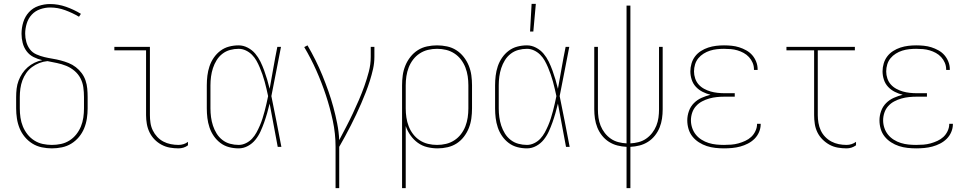

<svg xmlns="http://www.w3.org/2000/svg" viewBox="-20 -764 5040 999"><path d="M250 8Q224 8 197.5 2.5Q171 -3 148.5 -17Q126 -31 109 -51.5Q92 -72 82 -96.5Q72 -121 68 -147.5Q64 -174 64 -200V-259Q64 -281 66.5 -302.5Q69 -324 76.5 -344Q84 -364 96 -382Q108 -400 124 -414Q140 -428 159.5 -437.5Q179 -447 200 -451Q177 -456 155 -467Q133 -478 118.5 -497.5Q104 -517 98 -540.5Q92 -564 92 -588Q92 -619 101 -648.5Q110 -678 130.5 -700.5Q151 -723 180.5 -733Q210 -743 240 -743Q283 -743 324 -728.5Q365 -714 401 -692L391 -677Q357 -697 319 -711Q281 -725 241 -725Q215 -725 189 -716Q163 -707 145 -687.5Q127 -668 119 -641.5Q111 -615 111 -589Q111 -567 117 -545.5Q123 -524 136 -507Q149 -490 169.5 -481Q190 -472 211 -467Q232 -462 253.5 -458.5Q275 -455 296 -449.5Q317 -444 337 -436Q357 -428 374.5 -414.5Q392 -401 405 -383.5Q418 -366 425 -345.5Q432 -325 434 -303Q436 -281 436 -259V-200Q436 -174 432 -147.5Q428 -121 418 -96.5Q408 -72 391 -51.5Q374 -31 351.5 -17Q329 -3 302.5 2.5Q276 8 250 8ZM250 -10Q274 -10 297.5 -15Q321 -20 341.5 -33Q362 -46 377 -65Q392 -84 401 -106Q410 -128 413.5 -152Q417 -176 417 -200V-259Q417 -285 413.5 -310Q410 -335 398.5 -357Q387 -379 367.5 -395.5Q348 -412 324.5 -421.5Q301 -431 276.5 -436Q252 -441 227 -446Q205 -444 184.5 -436Q164 -428 146.5 -415Q129 -402 116.5 -384Q104 -366 96.5 -345.5Q89 -325 86 -303Q83 -281 83 -259V-200Q83 -176 86.5 -152Q90 -128 99 -106Q108 -84 123 -65Q138 -46 158.5 -33Q179 -20 202.5 -15Q226 -10 250 -10Z M909 8Q886 8 863.5 4Q841 0 820.5 -11Q800 -22 784 -38.5Q768 -55 758 -75.5Q748 -96 744 -119Q740 -142 740 -165V-502H575V-520H760V-165Q760 -145 763 -124.5Q766 -104 775 -85.5Q784 -67 798 -52Q812 -37 830 -27.5Q848 -18 868.5 -14Q889 -10 909 -10Q922 -10 935 -14Q948 -18 958 -26V-8Q948 0 935 4Q922 8 909 8Z M1222 8Q1196 8 1171.5 1.5Q1147 -5 1127 -20Q1107 -35 1092.5 -56Q1078 -77 1070 -101Q1062 -125 1059 -150Q1056 -175 1056 -200V-320Q1056 -345 1059 -370Q1062 -395 1070 -419Q1078 -443 1092.5 -464Q1107 -485 1127 -500Q1147 -515 1171.5 -521.5Q1196 -528 1222 -528Q1246 -528 1269 -516Q1292 -504 1308 -485Q1324 -466 1335 -443.5Q1346 -421 1354.5 -397.5Q1363 -374 1370 -350.5Q1377 -327 1383 -302Q1393 -357 1402.5 -411.5Q1412 -466 1423 -520H1442Q1429 -456 1417 -391.5Q1405 -327 1392 -264Q1406 -198 1418.5 -132Q1431 -66 1444 0H1425Q1414 -56 1404 -112.5Q1394 -169 1383 -225Q1377 -200 1370 -175.5Q1363 -151 1354.5 -127Q1346 -103 1335.5 -80Q1325 -57 1309 -37Q1293 -17 1270 -4.5Q1247 8 1222 8ZM1222 -10Q1241 -10 1259.5 -19Q1278 -28 1291.5 -42.5Q1305 -57 1314.5 -74.5Q1324 -92 1332 -110.5Q1340 -129 1346 -148Q1352 -167 1357 -186Q1362 -205 1366.5 -224.5Q1371 -244 1375 -264Q1371 -283 1366.5 -302Q1362 -321 1357 -339.5Q1352 -358 1345.5 -376.5Q1339 -395 1331.5 -413Q1324 -431 1314.5 -448Q1305 -465 1291 -479Q1277 -493 1259 -501.5Q1241 -510 1222 -510Q1199 -510 1177 -504Q1155 -498 1137 -484Q1119 -470 1107 -450.5Q1095 -431 1088 -409.5Q1081 -388 1078 -365.5Q1075 -343 1075 -320V-200Q1075 -177 1078 -154.5Q1081 -132 1088 -110.5Q1095 -89 1107 -69.5Q1119 -50 1137 -36Q1155 -22 1177 -16Q1199 -10 1222 -10Z M1726 215V0Q1726 -69 1711.5 -136.5Q1697 -204 1675.5 -269Q1654 -334 1626 -397Q1598 -460 1563 -519L1580 -528Q1602 -490 1621.5 -451Q1641 -412 1657.5 -371.5Q1674 -331 1688.5 -290Q1703 -249 1714.5 -206.5Q1726 -164 1734.5 -121Q1743 -78 1745 -35Q1763 -69 1781 -103.5Q1799 -138 1815.5 -173Q1832 -208 1847.5 -244Q1863 -280 1876 -316.5Q1889 -353 1899 -391Q1909 -429 1909 -468V-520H1928V-468Q1928 -436 1921 -405Q1914 -374 1904.5 -344Q1895 -314 1883.5 -284.5Q1872 -255 1859.5 -226Q1847 -197 1833.5 -168.5Q1820 -140 1805.5 -111.5Q1791 -83 1776 -55.5Q1761 -28 1745 0V215Z M2072 215V-320Q2072 -346 2075.5 -372Q2079 -398 2089 -422.5Q2099 -447 2115.5 -468Q2132 -489 2154 -503Q2176 -517 2202 -522.5Q2228 -528 2254 -528Q2280 -528 2306 -522.5Q2332 -517 2354 -503Q2376 -489 2392.5 -468Q2409 -447 2419 -422.5Q2429 -398 2432.5 -372Q2436 -346 2436 -320V-200Q2436 -174 2432.5 -148Q2429 -122 2419.5 -98Q2410 -74 2394 -53Q2378 -32 2356.5 -18Q2335 -4 2309 2Q2283 8 2257 8Q2230 8 2203 1.5Q2176 -5 2154 -21Q2132 -37 2116 -59.5Q2100 -82 2091 -108V215ZM2254 -10Q2278 -10 2301 -15.5Q2324 -21 2344 -34Q2364 -47 2378.5 -66Q2393 -85 2401.5 -107Q2410 -129 2413.5 -152.5Q2417 -176 2417 -200V-320Q2417 -344 2413.5 -367.5Q2410 -391 2401.5 -413Q2393 -435 2378.5 -454Q2364 -473 2344 -486Q2324 -499 2301 -504.5Q2278 -510 2254 -510Q2230 -510 2207 -504.5Q2184 -499 2164 -486Q2144 -473 2129.5 -454Q2115 -435 2106.5 -413Q2098 -391 2094.5 -367.5Q2091 -344 2091 -320V-200Q2091 -176 2094.5 -152.5Q2098 -129 2106.5 -107Q2115 -85 2129.5 -66Q2144 -47 2164 -34Q2184 -21 2207 -15.5Q2230 -10 2254 -10Z M2722 8Q2696 8 2671.5 1.5Q2647 -5 2627 -20Q2607 -35 2592.5 -56Q2578 -77 2570 -101Q2562 -125 2559 -150Q2556 -175 2556 -200V-320Q2556 -345 2559 -370Q2562 -395 2570 -419Q2578 -443 2592.5 -464Q2607 -485 2627 -500Q2647 -515 2671.5 -521.5Q2696 -528 2722 -528Q2746 -528 2769 -516Q2792 -504 2808 -485Q2824 -466 2835 -443.5Q2846 -421 2854.5 -397.5Q2863 -374 2870 -350.5Q2877 -327 2883 -302Q2893 -357 2902.5 -411.5Q2912 -466 2923 -520H2942Q2929 -456 2917 -391.5Q2905 -327 2892 -264Q2906 -198 2918.5 -132Q2931 -66 2944 0H2925Q2914 -56 2904 -112.5Q2894 -169 2883 -225Q2877 -200 2870 -175.5Q2863 -151 2854.5 -127Q2846 -103 2835.5 -80Q2825 -57 2809 -37Q2793 -17 2770 -4.5Q2747 8 2722 8ZM2722 -10Q2741 -10 2759.5 -19Q2778 -28 2791.5 -42.5Q2805 -57 2814.5 -74.5Q2824 -92 2832 -110.5Q2840 -129 2846 -148Q2852 -167 2857 -186Q2862 -205 2866.5 -224.5Q2871 -244 2875 -264Q2871 -283 2866.5 -302Q2862 -321 2857 -339.5Q2852 -358 2845.5 -376.5Q2839 -395 2831.5 -413Q2824 -431 2814.5 -448Q2805 -465 2791 -479Q2777 -493 2759 -501.5Q2741 -510 2722 -510Q2699 -510 2677 -504Q2655 -498 2637 -484Q2619 -470 2607 -450.5Q2595 -431 2588 -409.5Q2581 -388 2578 -365.5Q2575 -343 2575 -320V-200Q2575 -177 2578 -154.5Q2581 -132 2588 -110.5Q2595 -89 2607 -69.5Q2619 -50 2637 -36Q2655 -22 2677 -16Q2699 -10 2722 -10ZM2738 -600 2746 -744H2768L2755 -600Z M3240 215V0Q3216 -1 3192.5 -7Q3169 -13 3148.5 -26Q3128 -39 3112.5 -58.5Q3097 -78 3088 -100.5Q3079 -123 3075.5 -147Q3072 -171 3072 -195V-520H3091V-195Q3091 -173 3094 -151.5Q3097 -130 3105 -110Q3113 -90 3126.5 -72.5Q3140 -55 3158 -42.5Q3176 -30 3197.5 -24.5Q3219 -19 3240 -18V-735H3260V-18Q3281 -19 3302.5 -24.5Q3324 -30 3342 -42.5Q3360 -55 3373.5 -72.5Q3387 -90 3395 -110Q3403 -130 3406 -151.5Q3409 -173 3409 -195V-520H3428V-195Q3428 -171 3424.5 -147Q3421 -123 3412 -100.5Q3403 -78 3387.5 -58.5Q3372 -39 3351.5 -26Q3331 -13 3307.5 -7Q3284 -1 3260 0V215Z M3747 8Q3725 8 3702 5.5Q3679 3 3657.5 -4Q3636 -11 3616.5 -23.5Q3597 -36 3583 -53.5Q3569 -71 3562.5 -93Q3556 -115 3556 -138Q3556 -162 3564.5 -186Q3573 -210 3590.5 -227.5Q3608 -245 3630.5 -255Q3653 -265 3677 -271Q3656 -276 3636 -286Q3616 -296 3601 -312Q3586 -328 3579 -349.5Q3572 -371 3572 -393Q3572 -413 3578 -433.5Q3584 -454 3596.5 -470.5Q3609 -487 3627 -498.5Q3645 -510 3665 -516.5Q3685 -523 3705.5 -525.5Q3726 -528 3747 -528Q3767 -528 3787 -526Q3807 -524 3826 -518Q3845 -512 3863 -502Q3881 -492 3894 -477Q3907 -462 3914.5 -443Q3922 -424 3922 -404V-400H3903V-403Q3903 -421 3896 -437.5Q3889 -454 3877 -467Q3865 -480 3849.5 -488.5Q3834 -497 3817 -502Q3800 -507 3782.5 -508.5Q3765 -510 3747 -510Q3729 -510 3710.5 -508Q3692 -506 3674.5 -500.5Q3657 -495 3641 -485Q3625 -475 3613.5 -461Q3602 -447 3596.5 -429Q3591 -411 3591 -392Q3591 -374 3597 -356Q3603 -338 3615 -324.5Q3627 -311 3643.5 -302Q3660 -293 3677.5 -288Q3695 -283 3713.5 -281Q3732 -279 3750 -279H3803V-261H3750Q3730 -261 3710 -259Q3690 -257 3670.5 -251.5Q3651 -246 3633 -236.5Q3615 -227 3601.5 -212Q3588 -197 3581.5 -177.5Q3575 -158 3575 -138Q3575 -118 3581.5 -98.5Q3588 -79 3600.5 -63.5Q3613 -48 3630.5 -37Q3648 -26 3667.5 -20Q3687 -14 3707 -12Q3727 -10 3747 -10Q3766 -10 3785 -11.5Q3804 -13 3822 -18Q3840 -23 3857.5 -31Q3875 -39 3888.5 -51.5Q3902 -64 3910.5 -82Q3919 -100 3919 -118V-120H3938V-118Q3938 -97 3929.5 -77Q3921 -57 3906 -42Q3891 -27 3871.5 -17Q3852 -7 3831.5 -1.5Q3811 4 3789.5 6Q3768 8 3747 8Z M4385 8Q4362 8 4339 4Q4316 0 4296 -11Q4276 -22 4259.5 -38.5Q4243 -55 4233 -75.5Q4223 -96 4219.5 -119Q4216 -142 4216 -165V-502H4072V-520H4428V-502H4235V-165Q4235 -145 4238.5 -124.5Q4242 -104 4250.5 -85.5Q4259 -67 4273.5 -52Q4288 -37 4306 -27.5Q4324 -18 4344 -14Q4364 -10 4385 -10Q4398 -10 4410.5 -14Q4423 -18 4434 -26V-8Q4423 0 4410.5 4Q4398 8 4385 8Z M4747 8Q4725 8 4702 5.5Q4679 3 4657.5 -4Q4636 -11 4616.5 -23.5Q4597 -36 4583 -53.5Q4569 -71 4562.5 -93Q4556 -115 4556 -138Q4556 -162 4564.5 -186Q4573 -210 4590.5 -227.5Q4608 -245 4630.5 -255Q4653 -265 4677 -271Q4656 -276 4636 -286Q4616 -296 4601 -312Q4586 -328 4579 -349.5Q4572 -371 4572 -393Q4572 -413 4578 -433.5Q4584 -454 4596.5 -470.5Q4609 -487 4627 -498.5Q4645 -510 4665 -516.5Q4685 -523 4705.5 -525.5Q4726 -528 4747 -528Q4767 -528 4787 -526Q4807 -524 4826 -518Q4845 -512 4863 -502Q4881 -492 4894 -477Q4907 -462 4914.5 -443Q4922 -424 4922 -404V-400H4903V-403Q4903 -421 4896 -437.5Q4889 -454 4877 -467Q4865 -480 4849.5 -488.5Q4834 -497 4817 -502Q4800 -507 4782.5 -508.5Q4765 -510 4747 -510Q4729 -510 4710.5 -508Q4692 -506 4674.5 -500.5Q4657 -495 4641 -485Q4625 -475 4613.5 -461Q4602 -447 4596.5 -429Q4591 -411 4591 -392Q4591 -374 4597 -356Q4603 -338 4615 -324.5Q4627 -311 4643.5 -302Q4660 -293 4677.5 -288Q4695 -283 4713.5 -281Q4732 -279 4750 -279H4803V-261H4750Q4730 -261 4710 -259Q4690 -257 4670.5 -251.5Q4651 -246 4633 -236.5Q4615 -227 4601.5 -212Q4588 -197 4581.5 -177.5Q4575 -158 4575 -138Q4575 -118 4581.5 -98.5Q4588 -79 4600.5 -63.5Q4613 -48 4630.5 -37Q4648 -26 4667.5 -20Q4687 -14 4707 -12Q4727 -10 4747 -10Q4766 -10 4785 -11.5Q4804 -13 4822 -18Q4840 -23 4857.5 -31Q4875 -39 4888.5 -51.5Q4902 -64 4910.5 -82Q4919 -100 4919 -118V-120H4938V-118Q4938 -97 4929.5 -77Q4921 -57 4906 -42Q4891 -27 4871.5 -17Q4852 -7 4831.5 -1.5Q4811 4 4789.5 6Q4768 8 4747 8Z"/></svg>

Font: Iosevka Term Curly Thin
Style: Regular
Weight: 100
Designer: Belleve Invis
Foundry: Belleve Invis
Version: Version 32.3.0